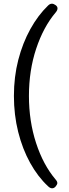

<svg xmlns="http://www.w3.org/2000/svg" viewBox="-20 -803 371 1035"><path d="M261 212Q250 212 239 201Q184 150 142.5 75Q101 0 78 -92Q55 -184 55 -286Q55 -389 78.5 -480Q102 -571 143.5 -646Q185 -721 239 -773Q249 -783 260 -783Q269 -783 279.5 -775.5Q290 -768 290 -758Q290 -748 281 -737Q214 -658 175 -540.5Q136 -423 136 -286Q136 -150 174.5 -32Q213 86 280 165Q289 175 289 184Q289 191 280.5 201.5Q272 212 261 212Z"/></svg>

Font: Asap Semi Expanded
Style: Regular
Weight: 400
Width: 6
Designer: Pablo Cosgaya
Foundry: Omnibus-Type
Version: Version 3.001; ttfautohint (v1.8.4.7-5d5b)